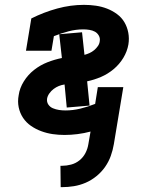

<svg xmlns="http://www.w3.org/2000/svg" viewBox="-20 -548 640 791"><path d="M230 223 229 135H236Q254 135 273 130Q292 125 307.5 112.5Q323 100 332 82.5Q341 65 344 46L353 -6Q327 1 299.5 4.5Q272 8 246 8Q221 8 197 4.5Q173 1 150 -7.5Q127 -16 107.5 -29.5Q88 -43 75 -62.5Q62 -82 57 -106Q52 -130 57 -156Q61 -185 78 -212.5Q95 -240 120.5 -260Q146 -280 175.5 -291.5Q205 -303 235 -309L224 -407L318 -415L328 -322Q339 -325 349 -329.5Q359 -334 368 -341.5Q377 -349 383.5 -358.5Q390 -368 391 -379Q393 -391 387 -401.5Q381 -412 371 -417.5Q361 -423 348 -425Q335 -427 323 -427Q293 -427 262.5 -419Q232 -411 202 -399L192 -339H87L109 -472Q161 -498 216 -513Q271 -528 326 -528Q351 -528 375 -524.5Q399 -521 421 -512.5Q443 -504 462 -490Q481 -476 492.5 -456.5Q504 -437 508.5 -413.5Q513 -390 509 -365Q504 -336 488 -309.5Q472 -283 448 -263Q424 -243 396 -231Q368 -219 339 -213L349 -113L255 -105L246 -200Q233 -198 222 -193.5Q211 -189 201 -181.5Q191 -174 183.5 -163.5Q176 -153 174 -142Q172 -128 179 -117.5Q186 -107 198 -102Q210 -97 223 -95Q236 -93 250 -93Q280 -93 311 -100.5Q342 -108 372 -120L383 -189H488L449 46Q445 70 436.5 94Q428 118 413 139.5Q398 161 377 178Q356 195 332.5 205Q309 215 284.5 219Q260 223 236 223Z"/></svg>

Font: Iosevka Etoile
Style: Bold Italic
Weight: 700
Italic angle: -9°
Designer: Belleve Invis
Foundry: Belleve Invis
Version: Version 28.1.0; ttfautohint (v1.8.4)